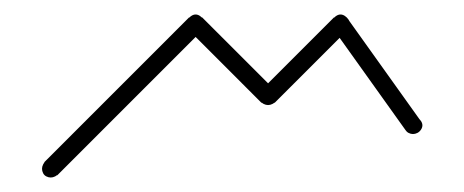

<svg xmlns="http://www.w3.org/2000/svg" viewBox="-20 -293 640 265"><path d="M38 -60Q38 -57 39.5 -54Q41 -51 44 -49.5Q47 -48 50 -48Q53 -48 56 -49.5Q59 -51 61 -54Q63 -57 63 -60Q63 -63 61 -66Q59 -69 56 -71Q53 -73 50 -73Q47 -73 44 -71Q41 -69 39.5 -66Q38 -63 38 -60Z M41 -69 59 -51 159 -151 141 -169Z M138 -160Q138 -157 139.5 -154Q141 -151 144 -149.5Q147 -148 150 -148Q153 -148 156 -149.5Q159 -151 161 -154Q163 -157 163 -160Q163 -163 161 -166Q159 -169 156 -171Q153 -173 150 -173Q147 -173 144 -171Q141 -169 139.5 -166Q138 -163 138 -160Z M141 -169 159 -151 259 -251 241 -269Z M238 -260Q238 -257 239.5 -254Q241 -251 244 -249.5Q247 -248 250 -248Q253 -248 256 -249.5Q259 -251 261 -254Q263 -257 263 -260Q263 -263 261 -266Q259 -269 256 -271Q253 -273 250 -273Q247 -273 244 -271Q241 -269 239.5 -266Q238 -263 238 -260Z M259 -269 241 -251 341 -151 359 -169Z M338 -160Q338 -157 339.5 -154Q341 -151 344 -149.5Q347 -148 350 -148Q353 -148 356 -149.5Q359 -151 361 -154Q363 -157 363 -160Q363 -163 361 -166Q359 -169 356 -171Q353 -173 350 -173Q347 -173 344 -171Q341 -169 339.5 -166Q338 -163 338 -160Z M341 -169 359 -151 459 -251 441 -269Z M438 -260Q438 -257 439.5 -254Q441 -251 444 -249.5Q447 -248 450 -248Q453 -248 456 -249.5Q459 -251 461 -254Q463 -257 463 -260Q463 -263 461 -266Q459 -269 456 -271Q453 -273 450 -273Q447 -273 444 -271Q441 -269 439.5 -266Q438 -263 438 -260Z M460 -267 440 -253 540 -113 560 -127Z M538 -120Q538 -117 539.5 -114Q541 -111 544 -109.5Q547 -108 550 -108Q553 -108 556 -109.5Q559 -111 561 -114Q563 -117 563 -120Q563 -123 561 -126Q559 -129 556 -131Q553 -133 550 -133Q547 -133 544 -131Q541 -129 539.5 -126Q538 -123 538 -120Z"/></svg>

Font: Linefont Thin
Style: Regular
Weight: 100
Monospace: yes
Version: Version 3.002;gftools[0.9.33]